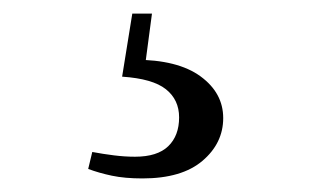

<svg xmlns="http://www.w3.org/2000/svg" viewBox="-20 -22 478 283"><path d="M160 91 175 -2H204L193 81L178 66Q242 66 275.5 90.5Q309 115 309 152Q309 189 278.5 215Q248 241 190 241Q164 241 145 237Q126 233 110 227L116 202Q132 205 148 207Q164 209 179 209Q212 209 228 193.5Q244 178 244 151Q244 125 224.5 109.5Q205 94 160 91Z"/></svg>

Font: Noto Serif KR ExtraLight Medium
Style: Regular
Weight: 500
Version: Version 2.002-H1;hotconv 1.1.0;makeotfexe 2.6.0